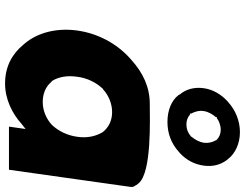

<svg xmlns="http://www.w3.org/2000/svg" viewBox="-122 -800 944 739"><g transform="rotate(90 349.5 -430.0)"><path d="M342 -652 346 -645C366 -619 403 -603 449 -603C495 -603 533 -619 563 -646L571 -653C595 -676 612 -706 617 -743C622 -778 613 -808 596 -831L591 -837C570 -864 532 -882 488 -882C445 -882 404 -865 374 -838L367 -832C343 -809 324 -779 319 -743C314 -706 323 -675 342 -652ZM430 -793H434C444 -801 462 -808 478 -808C495 -808 509 -802 519 -791L520 -789V-788C527 -777 531 -760 529 -743C526 -725 517 -709 506 -696V-695L504 -693C491 -682 476 -676 459 -676C444 -676 432 -680 420 -690H416L417 -694C410 -706 404 -724 407 -743C410 -761 419 -776 430 -789ZM692 -483 685 -492C643 -543 437 -535 379 -535C315 -535 260 -509 211 -465L202 -457C147 -407 108 -335 97 -256C86 -177 105 -105 145 -56L151 -49C187 -5 236 22 301 22C361 22 416 -5 457 -42L476 -57L467 6L468 7H632L633 6L699 -462C700 -471 697 -475 692 -482ZM322 -355H323C347 -377 379 -390 411 -390C442 -390 469 -378 488 -354C503 -329 512 -296 506 -256C501 -219 485 -185 461 -159C438 -137 405 -123 373 -123C340 -123 313 -134 294 -157H293L291 -159C276 -183 269 -216 275 -256C280 -295 297 -328 320 -353ZM347 -645H346ZM685 -488 684 -487Z"/></g></svg>

Font: Hussar Woodtype
Style: SeBdObl
Weight: 900
Foundry: Cannot Into Space Fonts
Version: Version 1.07